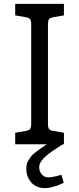

<svg xmlns="http://www.w3.org/2000/svg" viewBox="-20 -740 406 985"><path d="M115 126Q115 113 117.5 102Q120 91 127 80.5Q134 70 139 63Q144 56 157.5 45.5Q171 35 175.5 31Q180 27 198 15Q216 3 220 0H58V-59L111 -68Q129 -71 134.5 -78.5Q140 -86 140 -106V-614Q140 -634 134.5 -641.5Q129 -649 111 -652L58 -661V-720H308V-661L255 -652Q237 -649 231.5 -641.5Q226 -634 226 -614V-106Q226 -86 231.5 -78.5Q237 -71 255 -68L308 -59V0H304Q297 3 269 21.5Q241 40 229 50Q181 87 181 117Q181 139 194 154.5Q207 170 229 170Q249 170 295 157L307 198Q306 198 293 204Q280 210 270 213.5Q260 217 243 221Q226 225 210 225Q166 225 140.5 196Q115 167 115 126Z"/></svg>

Font: Enriqueta
Style: Regular
Weight: 400
Designer: Viviana Monsalve, Gustavo Ibarra
Foundry: Viviana Monsalve, Gustavo Ibarra
Version: Version 1.002